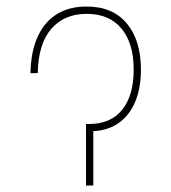

<svg xmlns="http://www.w3.org/2000/svg" viewBox="-20 -574 529 594"><path d="M74.2 -347.7Q75.7 -416 97.2 -461.9Q118.7 -507.8 157.2 -531Q195.8 -554.2 248 -553.7Q327.6 -554.2 371.8 -502Q416 -449.7 416 -358.4Q416 -300.3 397.5 -257.3Q378.9 -214.4 343.8 -191.2Q308.6 -168 258.8 -168H250V-190.4H253.9Q322.3 -189.9 357.9 -234.4Q393.6 -278.8 393.6 -358.4Q393.6 -440.4 355.7 -485.8Q317.9 -531.2 248 -531.2Q179.7 -531.2 139.2 -485.4Q98.6 -439.5 96.7 -347.7ZM246.1 -190.4H268.6V0H246.1Z"/></svg>

Font: Inter Tight Thin
Style: Regular
Weight: 250
Designer: Rasmus Andersson
Foundry: rsms
Version: Version 3.004